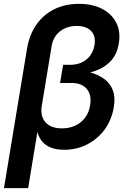

<svg xmlns="http://www.w3.org/2000/svg" viewBox="-33 -757 655 981"><path d="M-12.7 204.1 105 -507.8Q117.2 -580.6 153.3 -631.8Q189.5 -683.1 244.9 -710.2Q300.3 -737.3 370.6 -737.3Q439 -737.3 488.3 -711.9Q537.6 -686.5 560.8 -641.1Q584 -595.7 574.2 -536.1Q565.4 -480.5 533.4 -445.8Q501.5 -411.1 450.4 -393.6Q399.4 -376 333.5 -370.1L338.9 -402.3Q388.2 -398.4 429.9 -386.5Q471.7 -374.5 501.2 -352.3Q530.8 -330.1 543.9 -294.7Q557.1 -259.3 548.3 -208.5Q537.6 -144.5 502 -95.7Q466.3 -46.9 412.6 -19.3Q358.9 8.3 294.9 8.3Q250 8.3 218.5 -6.6Q187 -21.5 170.4 -51.5Q153.8 -81.5 151.9 -127L165.5 -127.9L110.8 204.1ZM283.2 -101.1Q321.8 -101.1 351.8 -115.2Q381.8 -129.4 401.6 -155.5Q421.4 -181.6 427.2 -217.3Q436.5 -271 410.9 -302Q385.3 -333 333 -333H273.9L289.6 -425.8H324.7Q357.9 -425.8 384 -437.7Q410.2 -449.7 427.2 -472.4Q444.3 -495.1 449.7 -526.4Q457.5 -571.8 432.9 -598.1Q408.2 -624.5 358.9 -624.5Q324.7 -624.5 297.6 -611.8Q270.5 -599.1 253.4 -576.4Q236.3 -553.7 231 -522.5L180.2 -214.8Q174.8 -182.1 184.6 -156.5Q194.3 -130.9 219.2 -116Q244.1 -101.1 283.2 -101.1Z"/></svg>

Font: Inter 16pt SemiBold
Style: Italic
Weight: 600
Italic angle: -9.3988°
Version: Version 4.001;git-66647c0bb